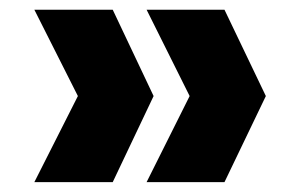

<svg xmlns="http://www.w3.org/2000/svg" viewBox="-20 -490 597 390"><path d="M277.8 -120.1 365.2 -294.9 277.8 -470.2H436L520 -294.9L436 -120.1ZM49.8 -120.1 138.2 -294.9 49.8 -470.2H209L292 -294.9L209 -120.1Z"/></svg>

Font: Biathlonist
Style: Bold
Weight: 700
Designer: Go4gold
Foundry: Go4gold
Version: Version 3.010;FEAKit 1.0